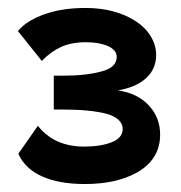

<svg xmlns="http://www.w3.org/2000/svg" viewBox="-20 -838 454 482"><path d="M324 -405Q382 -438 382 -500Q382 -543 353.5 -573.5Q325 -604 276 -611Q322 -619 347 -642Q372 -665 372 -700Q372 -724 359 -746Q346 -768 322 -784Q270 -818 195 -818Q139 -818 97 -804Q48 -788 25 -760L85 -685Q107 -708 133 -720Q159 -732 196 -732Q226 -732 247 -724Q273 -714 273 -695Q273 -669 236 -659Q197 -648 139 -648H115V-563H139Q207 -563 249 -552Q288 -540 288 -514Q288 -492 260.5 -481Q233 -470 191 -470Q146 -470 113 -489Q91 -502 75 -522L26 -452Q43 -414 86 -395Q129 -376 193 -376Q272 -376 324 -405Z"/></svg>

Font: RT Raleway ExtraBold
Style: Regular
Weight: 400
Designer: Matt McInerney, Pablo Impallari, Rodrigo Fuenzalida — Edited by Milan Moffatt in April 2016
Foundry: Matt McInerney, Pablo Impallari, Rodrigo Fuenzalida — Edited by Milan Moffatt in April 2016
Version: Version 3.001